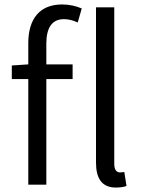

<svg xmlns="http://www.w3.org/2000/svg" viewBox="-20 -829 636 862"><path d="M500 13C523 13 536 10 548 6L538 -57C527 -55 522 -55 518 -55C504 -55 493 -66 493 -93V-796H411V-99C411 -27 438 13 500 13ZM33 -474H107V0H188V-474H306V-540H188V-633C188 -705 214 -743 267 -743C287 -743 308 -738 329 -728L347 -791C322 -802 291 -809 259 -809C157 -809 107 -743 107 -635V-540L33 -535Z"/></svg>

Font: ChiuKong Gothic MN Normal
Style: Regular
Weight: 350
Designer: Ryoko NISHIZUKA 西塚涼子 (kana, bopomofo & ideographs); Paul D. Hunt (Latin, Greek & Cyrillic); Sandoll Communications 산돌커뮤니
Foundry: Adobe
Version: Version 1.300